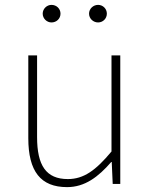

<svg xmlns="http://www.w3.org/2000/svg" viewBox="-20 -754 617 787"><path d="M255 13C328 13 383 -29 436 -90H438L442 0H473V-527H437V-133C372 -55 323 -20 258 -20C169 -20 132 -76 132 -192V-527H96V-188C96 -51 147 13 255 13ZM191 -662C212 -662 228 -678 228 -698C228 -718 212 -734 191 -734C172 -734 155 -718 155 -698C155 -678 172 -662 191 -662ZM382 -662C402 -662 418 -678 418 -698C418 -718 402 -734 382 -734C362 -734 345 -718 345 -698C345 -678 362 -662 382 -662Z"/></svg>

Font: Noto Sans CJK SC Thin
Style: Regular
Weight: 100
Designer: Ryoko NISHIZUKA 西塚涼子 (kana, bopomofo & ideographs); Paul D. Hunt (Latin, Greek & Cyrillic); Sandoll Communications 산돌커뮤니
Foundry: Adobe
Version: Version 2.004;hotconv 1.0.118;makeotfexe 2.5.65603